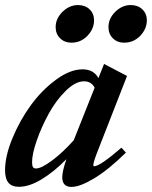

<svg xmlns="http://www.w3.org/2000/svg" viewBox="-28 -735 606 767"><path d="M467.8 -564.5Q440.4 -564.5 422.9 -582Q405.3 -599.6 405.3 -626.5Q405.3 -661.1 432.6 -688Q460 -714.8 494.1 -714.8Q522.5 -714.8 540.5 -697.8Q558.6 -680.7 558.6 -653.8Q558.6 -619.6 532.2 -592Q505.9 -564.5 467.8 -564.5ZM257.3 -564.5Q230 -564.5 212.2 -582Q194.3 -599.6 194.3 -626.5Q194.3 -661.1 221.9 -688Q249.5 -714.8 283.7 -714.8Q312 -714.8 329.8 -697.8Q347.7 -680.7 347.7 -653.8Q347.7 -619.6 321.3 -592Q294.9 -564.5 257.3 -564.5ZM47.9 11.2Q19.5 11.2 5.9 -4.9Q-7.8 -21 -7.8 -55.2Q-7.8 -111.3 21.5 -182.4Q50.8 -253.4 94.7 -314Q138.7 -374.5 195.3 -416.3Q252 -458 301.8 -458Q346.2 -458 365.2 -422.9L387.7 -479.5L479.5 -431.6L367.7 -145.5Q344.7 -88.4 344.7 -75.7Q344.7 -70.8 347.7 -70.8Q371.6 -70.8 457 -145L475.1 -125.5Q406.2 -57.6 348.9 -22.9Q291.5 11.7 257.8 11.7Q220.7 11.7 220.7 -26.9Q220.7 -50.8 237.3 -99.1Q188 -48.8 138.4 -18.8Q88.9 11.2 47.9 11.2ZM100.1 -86.9Q100.1 -73.7 103.5 -67.9Q106.9 -62 115.7 -62Q137.2 -62 179.9 -93.8Q222.7 -125.5 266.6 -174.8L350.1 -384.8Q336.4 -410.2 307.6 -410.2Q273.4 -410.2 234.6 -372.1Q195.8 -334 167 -281.5Q138.2 -229 119.1 -174.6Q100.1 -120.1 100.1 -86.9Z"/></svg>

Font: Elstob 8pt
Style: Bold Italic
Weight: 700
Italic angle: -20°
Designer: Peter S. Baker
Version: Version 1.015